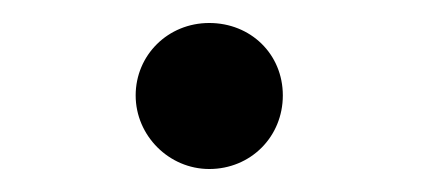

<svg xmlns="http://www.w3.org/2000/svg" viewBox="-20 -485 383 167"><path d="M226 -402C226 -438 198 -465 162 -465C126 -465 98 -437 98 -402C98 -367 127 -338 162 -338C198 -338 226 -366 226 -402Z"/></svg>

Font: GFS Fleischman
Style: Regular
Weight: 400
Designer: George Matthiopoulos
Foundry: George Matthiopoulos
Version: Version 1.0